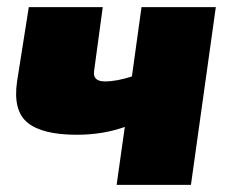

<svg xmlns="http://www.w3.org/2000/svg" viewBox="-20 -520 645 540"><path d="M587 -500 517 0H308L331 -163Q269 -141 196 -141Q99 -141 57.5 -175Q16 -209 28 -291L61 -500H269L245 -323Q239 -291 275 -291Q308 -291 351 -305L378 -500Z"/></svg>

Font: Exo 2.0 Black
Style: Italic
Weight: 900
Italic angle: -8°
Designer: Natanael Gama
Version: Version 1.001;PS 001.001;hotconv 1.0.70;makeotf.lib2.5.58329